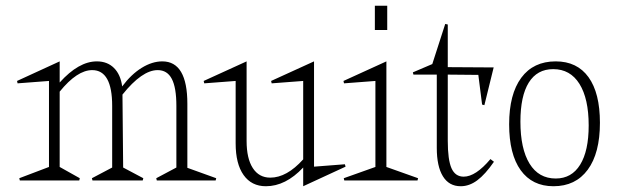

<svg xmlns="http://www.w3.org/2000/svg" viewBox="-20 -626 2139 666"><path d="M404.8 -297.9 407.2 -44.9 477.1 -7.8 475.1 0H300.8L298.8 -7.8L369.1 -44.9V-258.8Q369.1 -382.8 299.8 -382.8Q247.6 -382.8 187 -308.1V-46.9L256.8 -7.8L254.9 0H48.8L46.9 -7.8L149.9 -46.9V-345.2L41 -336.9L39.1 -345.2L187 -413.1V-339.8Q252.9 -413.1 315.9 -413.1Q352.5 -413.1 375.5 -390.1Q398.4 -367.2 403.8 -326.2Q435.1 -368.2 471.4 -390.6Q507.8 -413.1 543 -413.1Q629.9 -413.1 629.9 -266.1V-43.9L730 -7.8L728 0H523.9L522 -7.8L591.8 -44.9V-258.8Q591.8 -322.3 575.9 -352.5Q560.1 -382.8 526.9 -382.8Q472.7 -382.8 404.8 -297.9Z M686.5 -345.2 835.4 -413.1V-137.2Q835.4 -76.2 856.9 -43Q878.4 -9.8 917.5 -9.8Q974.6 -9.8 1031.7 -73.2V-345.2L922.4 -336.9L920.4 -345.2L1069.3 -413.1V-47.9L1176.3 -56.2L1178.7 -47.9L1031.7 20V-44.9Q970.7 20 902.3 20Q852.5 20 825 -18.8Q797.4 -57.6 797.4 -128.9V-345.2L688.5 -336.9Z M1320.3 -46.9 1430.2 -7.8 1428.2 0H1174.3L1172.4 -7.8L1282.2 -46.9V-345.2L1173.3 -336.9L1171.4 -345.2L1320.3 -413.1ZM1280.3 -522V-606H1323.2V-522Z M1412.1 -375 1479.5 -403.8 1524.4 -543 1533.2 -541V-393.1L1692.4 -392.1L1660.2 -261.2L1652.3 -263.2L1639.2 -366.2L1533.2 -367.2V-138.2Q1533.2 -71.8 1546.1 -42.5Q1559.1 -13.2 1588.4 -13.2Q1629.9 -13.2 1681.2 -74.2L1693.4 -64.9Q1663.1 -21 1635.5 -0.5Q1607.9 20 1578.1 20Q1537.6 20 1516.4 -14.4Q1495.1 -48.8 1495.1 -112.8V-367.2H1414.1Z M1899.9 20Q1826.2 20 1786.1 -35.6Q1746.1 -91.3 1746.1 -194.8Q1746.1 -299.3 1788.1 -356.2Q1830.1 -413.1 1907.7 -413.1Q1981.9 -413.1 2021.5 -358.2Q2061 -303.2 2061 -200.2Q2061 -94.7 2018.8 -37.4Q1976.6 20 1899.9 20ZM1785.2 -204.1Q1785.2 -109.9 1816.9 -58.3Q1848.6 -6.8 1907.7 -6.8Q1962.9 -6.8 1992.4 -54.7Q2022 -102.5 2022 -190.9Q2022 -283.7 1990 -335Q1958 -386.2 1898.9 -386.2Q1843.3 -386.2 1814.2 -339.6Q1785.2 -293 1785.2 -204.1Z"/></svg>

Font: Halibut Cnd Thin
Style: Regular
Weight: 250
Width: 3
Designer: Matteo Maggi
Foundry: Collletttivo
Version: Version 3.080 | FøM Fix